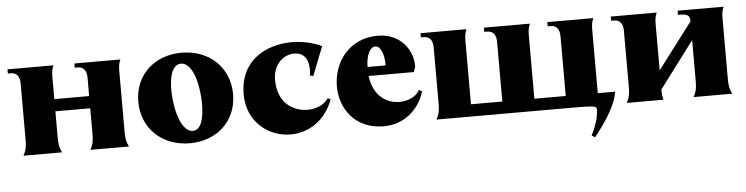

<svg xmlns="http://www.w3.org/2000/svg" viewBox="-44 -715 4265 1098"><g transform="rotate(-5 2088.5 -166.5)"><path d="M68 0H290C277 -23 272 -48 272 -84V-237H472V-84C472 -48 466 -24 452 0H674C661 -23 656 -48 656 -84V-437C656 -464 660 -482 668 -500H404V-476H420C454 -476 472 -454 472 -412V-307H272V-437C272 -464 276 -482 284 -500H20V-476H36C70 -476 88 -454 88 -412V-84C88 -48 82 -24 68 0Z M1023 12C1181 12 1293 -95 1293 -246C1293 -399 1179 -508 1019 -508C861 -508 749 -401 749 -250C749 -97 863 12 1023 12ZM1046 -57C990 -57 949 -152 943 -288C941 -390 966 -445 1010 -446C1066 -447 1106 -355 1111 -219C1113 -117 1090 -57 1046 -57Z M1601 12C1700 12 1800 -44 1846 -168L1830 -176C1808 -141 1761 -120 1710 -120C1628 -120 1539 -173 1539 -307C1539 -400 1604 -447 1660 -447C1744 -447 1748 -363 1740 -314L1759 -310L1824 -475C1775 -499 1714 -513 1653 -513C1505 -513 1353 -435 1353 -239C1353 -80 1476 12 1601 12Z M2136 12C2248 12 2337 -58 2371 -168L2353 -178C2336 -142 2289 -119 2237 -119C2166 -119 2089 -164 2074 -282H2334L2344 -312C2346 -409 2275 -507 2145 -507C1977 -507 1888 -372 1888 -239C1888 -112 1970 12 2136 12ZM2072 -334C2074 -404 2096 -447 2127 -447C2159 -447 2178 -391 2176 -334Z M2439 0H3235C3286 0 3321 1 3338 4C3353 7 3358 10 3358 23C3358 45 3352 96 3315 168L3334 180C3412 81 3460 0 3471 -70H3371V-437C3371 -464 3375 -482 3383 -500H3119V-476H3135C3169 -476 3187 -454 3187 -412V-70H3007V-437C3007 -464 3011 -482 3019 -500H2755V-476H2771C2805 -476 2823 -454 2823 -412V-70H2643V-437C2643 -464 2647 -482 2655 -500H2391V-476H2407C2441 -476 2459 -454 2459 -412V-84C2459 -48 2453 -24 2439 0Z M3531 0H3742C3736 -23 3735 -34 3735 -55V-59L3935 -325V-84C3935 -48 3929 -24 3915 0H4137C4124 -23 4119 -48 4119 -84V-437C4119 -464 4123 -482 4131 -500H3867V-476H3883C3917 -476 3935 -468 3935 -437V-433L3735 -169V-437C3735 -464 3739 -482 3747 -500H3483V-476H3499C3533 -476 3551 -454 3551 -412V-84C3551 -48 3545 -24 3531 0Z"/></g></svg>

Font: Sinistre Bold
Style: Regular
Weight: 900
Designer: Jules Durand
Foundry: Collletttivo
Version: Version 69.420;Glyphs 3.2 (3217)